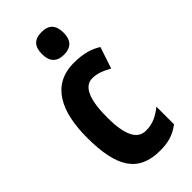

<svg xmlns="http://www.w3.org/2000/svg" viewBox="-243 -817 882 882"><g transform="rotate(-45 198.5 -375.5)"><path d="M229 -761C181 -761 159 -736 159 -687C159 -639 183 -614 229 -614C276 -614 299 -639 299 -687C299 -735 278 -761 229 -761ZM230 10C281 10 320 0 360 -31V-145C321 -115 291 -101 248 -101C192 -101 165 -158 165 -270C165 -384 190 -446 244 -446C274 -446 301 -436 337 -416L372 -521C338 -542 300 -556 234 -556C89 -556 34 -437 34 -270C34 -79 88 10 230 10Z"/></g></svg>

Font: Noto Sans Malayalam ExtraCondensed
Style: Bold
Weight: 700
Width: 2
Designer: Jelle Bosma - Monotype Design Team
Foundry: Monotype Imaging Inc.
Version: Version 2.104